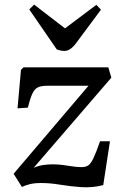

<svg xmlns="http://www.w3.org/2000/svg" viewBox="-20 -803 529 833"><path d="M82 -511H450L463 -466L126 -75Q147 -84 167.5 -87Q188 -90 207 -90Q239 -90 274 -84Q309 -78 335 -78Q352 -78 363 -85.5Q374 -93 385.5 -117Q397 -141 414 -190H457L428 0Q382 12 334.5 9Q287 6 242 -1.5Q197 -9 159 -9Q129 -9 109.5 -4Q90 1 75 8L39 -49L364 -431H186Q159 -431 144.5 -424Q130 -417 120.5 -397Q111 -377 101 -336L56 -333L71 -500ZM107 -762 128 -783 262 -680 398 -782 418 -761 308 -613Q284 -582 260 -582Q243 -582 226 -589Z"/></svg>

Font: Literata 36pt Medium
Style: Italic
Weight: 500
Italic angle: -2°
Designer: Latin by Veronika Burian and Jose Scaglione. Greek by Irene Vlachou. Cyrillic by Vera Evstafieva
Foundry: TypeTogether
Version: Version 3.002